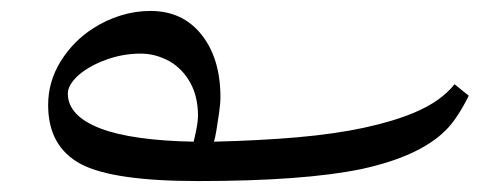

<svg xmlns="http://www.w3.org/2000/svg" viewBox="-20 -331 894 351"><path d="M342 0Q187 0 128 -31Q68 -63 68 -139Q68 -182 91 -219Q114 -256 150 -279Q173 -294 200 -302.5Q227 -311 255 -311Q314 -311 348.5 -267.5Q383 -224 383 -153Q383 -142 380.5 -124.5Q378 -107 375.5 -92Q373 -77 371 -72Q455 -74 523.5 -80Q592 -86 645.5 -97.5Q699 -109 737 -125Q763 -136 781 -149Q799 -162 811 -177L837 -156Q827 -136 816.5 -120Q806 -104 795 -93Q747 -45 641 -22Q588 -11 513 -5.5Q438 0 342 0ZM334 -72Q338 -88 340 -100Q342 -112 342 -119Q342 -154 328 -179.5Q314 -205 290 -219Q277 -226 264 -229.5Q251 -233 237 -233Q205 -233 174.5 -222Q144 -211 124 -194Q104 -176 104 -160Q104 -119 164 -96Q193 -85 236 -79Q279 -73 334 -72Z"/></svg>

Font: Noto Naskh Arabic
Style: Regular
Weight: 400
Designer: Monotype Design Team, David Williams, Mohamad Dakak and Nizar Qandah
Foundry: Monotype Imaging Inc.
Version: Version 2.013